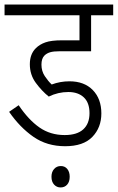

<svg xmlns="http://www.w3.org/2000/svg" viewBox="-20 -642 517 843"><path d="M280 -238Q235 -238 194 -218Q163 -243 137 -278.5Q111 -314 111 -360Q111 -405 138 -431Q154 -447 179.5 -456Q205 -465 252 -465H329V-575H0V-622H477V-575H380V-417H243Q215 -417 200 -412.5Q185 -408 175 -398Q162 -385 162 -358Q162 -330 176.5 -308Q191 -286 207 -271Q244 -285 285 -285Q350 -285 387.5 -246.5Q425 -208 425 -144Q425 -82 385.5 -41Q346 0 266 0Q186 0 126.5 -41.5Q67 -83 20 -151L62 -180Q105 -116 153 -82.5Q201 -49 264 -49Q318 -49 345.5 -74Q373 -99 373 -145Q373 -191 348 -214.5Q323 -238 280 -238ZM206 134Q206 113 217.5 100Q229 87 247 87Q265 87 275.5 100Q286 113 286 134Q286 156 275 168.5Q264 181 246 181Q229 181 217.5 168.5Q206 156 206 134Z"/></svg>

Font: Noto Sans Devanagari UI Condensed Light
Style: Regular
Weight: 300
Width: 3
Designer: Jelle Bosma - Monotype Design Team
Foundry: Monotype Imaging Inc.
Version: Version 2.004; ttfautohint (v1.8.4.7-5d5b)